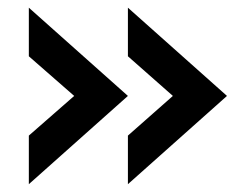

<svg xmlns="http://www.w3.org/2000/svg" viewBox="-20 -511 622 494"><path d="M54.2 -37.1V-162.1L170.9 -264.2L54.2 -366.2V-491.2L309.1 -264.2ZM309.1 -162.1 424.8 -264.2 309.1 -366.2V-491.2L564 -264.2L309.1 -37.1Z"/></svg>

Font: D-DIN Exp
Style: DINExp-Bold
Weight: 700
Width: 7
Designer: Charles Nix
Foundry: Datto Inc.
Version: Version 1.00